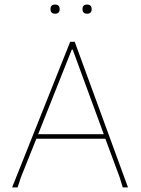

<svg xmlns="http://www.w3.org/2000/svg" viewBox="-20 -820 616 840"><path d="M201 -780Q201 -800 221 -800Q241 -800 241 -780Q241 -760 221 -760Q201 -760 201 -780ZM341 -780Q341 -800 361 -800Q381 -800 381 -780Q381 -760 361 -760Q341 -760 341 -780ZM307 -637 540 0H517L504 -43L441 -213H139L71 -43L57 0H33L287 -637ZM294 -603 147 -233H434L298 -603Z"/></svg>

Font: Alegreya Sans SC Thin
Style: Regular
Weight: 100
Designer: Juan Pablo del Peral
Foundry: Huerta Tipografica
Version: Version 2.007